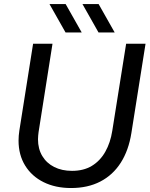

<svg xmlns="http://www.w3.org/2000/svg" viewBox="-20 -916 741 948"><path d="M330.8 12.4Q253.6 12.4 195.2 -16.6Q136.8 -45.6 104.2 -98.4Q71.6 -151.2 71.6 -221.8Q71.6 -233.8 72.6 -246.2Q73.6 -258.6 75.6 -271.6L143.4 -700H239.2L170.4 -263.4Q169.4 -254.8 168.5 -245.9Q167.6 -237 167.6 -228.4Q167.6 -181 188.7 -145.8Q209.8 -110.6 247.6 -91.5Q285.4 -72.4 335.6 -72.4Q393 -72.4 433.7 -97.1Q474.4 -121.8 499.8 -166.6Q525.2 -211.4 534.4 -270.4L602.8 -700H698.6L628.6 -258.6Q615 -173.2 576.2 -112.5Q537.4 -51.8 475.5 -19.7Q413.6 12.4 330.8 12.4ZM466.4 -755.8 387.2 -895.8H467L546.2 -755.8ZM303.6 -755.8 224.4 -895.8H304.2L383.4 -755.8Z"/></svg>

Font: MuseoModerno Thin
Style: Italic
Weight: 100
Italic angle: -9°
Designer: Pablo Cosgaya, Héctor Gatti, Marcela Romero, and the Authors of The MuseoModerno Project.
Foundry: Omnibus-Type Team
Version: Version 1.003